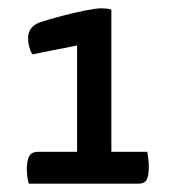

<svg xmlns="http://www.w3.org/2000/svg" viewBox="-20 -730 422 461"><path d="M49 -289Q46 -300.1 45.2 -309Q44.4 -318 44.4 -323.6Q44.4 -343.6 49.9 -354.5Q55.5 -365.5 71.9 -365.5H165.1V-620.8L57.5 -599.5Q52.6 -608 50 -618Q47.4 -627.9 47.4 -638.1Q47.4 -653.1 55.1 -662.3Q62.7 -671.5 73.9 -675.7Q97.3 -683.6 127.7 -691.6Q158 -699.6 184.7 -704.8Q211.3 -710 222.5 -710Q227 -710 235.4 -709.4Q243.8 -708.7 247.4 -706.7V-365.5H333.7Q335.3 -355.6 336.3 -346.5Q337.3 -337.3 337.3 -329.5Q337.3 -307.7 332 -298.3Q326.8 -289 312.7 -289Z"/></svg>

Font: Yanone Kaffeesatz ExtraLight
Style: Regular
Weight: 200
Designer: Yanone (Cyrillic: Daniel Pouzeot, Huerta Tipografica, and Cyreal)
Foundry: Yanone
Version: Version 2.003